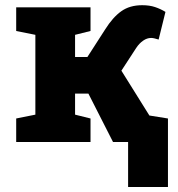

<svg xmlns="http://www.w3.org/2000/svg" viewBox="-20 -557 699 753"><path d="M43.5 0V-92.3L118.7 -107.4V-420.4L43.5 -435.5V-528.3H335V-435.5L274.4 -420.4V-333.5H322.8L392.6 -441.9Q422.4 -489.3 455.6 -512.9Q488.8 -536.6 537.6 -536.6Q566.4 -536.6 588.1 -529.3Q609.9 -522 628.9 -510.3L602.1 -401.9Q582.5 -408.2 572.8 -408.2Q556.6 -408.2 541.3 -397.5Q525.9 -386.7 514.6 -369.6L456.1 -279.8L565.9 -104L638.7 -92.3V0H423.3L326.7 -189.9H274.4V-107.4L335 -92.3V0ZM482.4 176.3V-86.9H638.7V176.3Z"/></svg>

Font: Roboto Slab ExtraBold
Style: Regular
Weight: 800
Designer: Google
Version: Version 2.001; ttfautohint (v1.8.3)